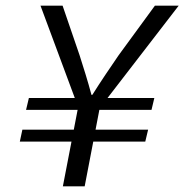

<svg xmlns="http://www.w3.org/2000/svg" viewBox="-20 -658 651 678"><path d="M202 0H279C279 0 332 -276 332 -276L611 -638H527L399 -463C368 -418 335 -369 306 -323H303C290 -372 275 -419 261 -463L201 -638H123L256 -280C256 -280 202 0 202 0ZM50 -158C50 -158 493 -158 493 -158L503 -200C503 -200 59 -200 59 -200L50 -158ZM72 -270C72 -270 515 -270 515 -270L525 -312C525 -312 82 -312 82 -312L72 -270Z"/></svg>

Font: Source Code Variable
Style: Italic
Weight: 400
Italic angle: -11°
Monospace: yes
Designer: Paul D. Hunt, Teo Tuominen
Foundry: Adobe Systems Incorporated
Version: Version 1.005;PS 1.0;hotconv 16.6.54;makeotf.lib2.5.65590